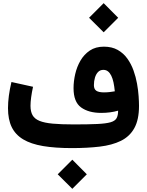

<svg xmlns="http://www.w3.org/2000/svg" viewBox="-20 -941 934 1220"><path d="M545.9 -828.1 638.7 -735.8 731 -828.1 638.7 -920.9ZM730.5 -237.8Q730.5 -207.5 720.7 -189.9Q710.9 -172.4 682.4 -164.1Q653.8 -155.8 597.7 -153.1Q541.5 -150.4 449.2 -150.4Q369.1 -150.4 315.7 -155.3Q262.2 -160.2 231.2 -172.9Q200.2 -185.5 187 -208.7Q173.8 -231.9 173.8 -268.6Q173.8 -292.5 178 -323.2Q182.1 -354 189.9 -389.6L52.7 -419.9Q30.8 -327.6 30.8 -253.9Q30.8 -182.1 54.4 -133.5Q78.1 -85 127.4 -55.4Q176.8 -25.9 253.7 -12.9Q330.6 0 437 0Q534.7 0 613.3 -9.3Q691.9 -18.6 747.8 -45.9Q803.7 -73.2 833.5 -126.7Q863.3 -180.2 863.3 -268.6Q863.3 -293 860.8 -329.8Q858.4 -366.7 850.8 -409.2Q843.3 -451.7 828.4 -493.2Q813.5 -534.7 789.1 -568.8Q764.6 -603 728 -623.8Q691.4 -644.5 640.1 -644.5Q587.4 -644.5 550.8 -619.9Q514.2 -595.2 491.2 -555.7Q468.3 -516.1 457.8 -470Q447.3 -423.8 447.3 -380.9Q447.3 -293 495.4 -258.3Q543.5 -223.6 623 -223.6Q651.9 -223.6 678.5 -227.1Q705.1 -230.5 730.5 -237.8ZM709.5 -360.8Q696.3 -358.4 678 -356.2Q659.7 -354 640.6 -354Q606.9 -354 591.8 -364.5Q576.7 -375 576.7 -399.9Q576.7 -425.3 583.3 -447.5Q589.8 -469.7 603 -483.4Q616.2 -497.1 636.7 -497.1Q653.8 -497.1 666 -487.5Q678.2 -478 687 -460.2Q695.8 -442.4 701.2 -417.2Q706.5 -392.1 709.5 -360.8ZM346.7 166.5 439.5 258.8 531.7 166.5 439.5 73.7Z"/></svg>

Font: Estedad-FD-VF Thin
Style: Regular
Weight: 100
Designer: Amin Abedi
Version: Version 5.0